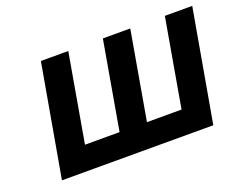

<svg xmlns="http://www.w3.org/2000/svg" viewBox="-87 -666 1024 822"><g transform="rotate(-20 424.5 -255.5)"><path d="M69.4 0 159.4 -511H284.2L214.2 -109.6H371.8L441.8 -511H566.6L496.6 -109.6H654.2L724.2 -511H849L759 0Z"/></g></svg>

Font: Overpass
Style: Italic
Weight: 400
Italic angle: -10°
Designer: Delve Withrington, Dave Bailey, Thomas Jockin
Foundry: Delve Fonts LLC
Version: Version 4.000